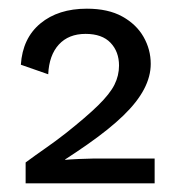

<svg xmlns="http://www.w3.org/2000/svg" viewBox="-20 -755 405 442"><path d="M39 -333V-381Q62 -398 85 -414Q108 -430 131 -448Q179 -486 206 -512.5Q233 -539 243.5 -560Q254 -581 254 -604Q254 -636 234.5 -656.5Q215 -677 177 -677Q138 -677 115.5 -652.5Q93 -628 91 -584L28 -606Q32 -667 73 -701Q114 -735 180 -735Q229 -735 261.5 -717Q294 -699 310.5 -670Q327 -641 327 -608Q327 -579 311.5 -549.5Q296 -520 264 -489Q232 -458 182 -423Q169 -414 156.5 -405.5Q144 -397 130 -388V-387Q139 -388 161.5 -389Q184 -390 194 -390H336V-333Z"/></svg>

Font: Work Sans
Style: Regular
Weight: 400
Designer: Wei Huang
Foundry: Wei Huang
Version: Version 2.006; ttfautohint (v1.8.1.43-b0c9)